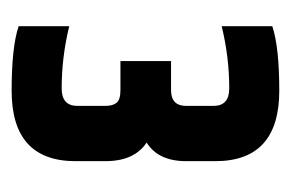

<svg xmlns="http://www.w3.org/2000/svg" viewBox="-105 -679 500 330"><g transform="rotate(90 145.0 -514.0)"><path d="M25 -732Q61 -744 136 -744Q257 -744 257 -634V-584Q257 -536 225 -516Q257 -495 257 -445V-394Q257 -284 136 -284Q61 -284 25 -296V-383Q78 -370 132 -370Q162 -370 162 -397V-445Q162 -458 156.5 -464.5Q151 -471 135 -471H85V-558H135Q162 -558 162 -584V-631Q162 -658 132 -658Q78 -658 25 -645Z"/></g></svg>

Font: Khand Black
Style: Regular
Weight: 900
Designer: Sanchit Sawaria and Jyotish Sonowal (Devanagari), Satya Rajpurohit (Latin)
Foundry: Indian Type Foundry
Version: Version 2.000;PS 1.0;hotconv 1.0.79;makeotf.lib2.5.61930